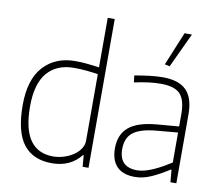

<svg xmlns="http://www.w3.org/2000/svg" viewBox="-87 -912 1179 1027"><g transform="rotate(10 503.0 -399.0)"><path d="M257 10Q154 10 102 -57.5Q50 -125 50 -270Q50 -409 114.5 -479.5Q179 -550 287 -550Q322 -550 354 -546.5Q386 -543 417 -539V-808H455V0H423L418 -62H414Q387 -27 347.5 -8.5Q308 10 257 10ZM257 -27Q286 -27 315 -36Q344 -45 366.5 -60Q389 -75 403 -96Q417 -117 417 -141V-502Q385 -507 353 -510Q321 -513 286 -513Q193 -513 141.5 -453Q90 -393 90 -270Q90 -146 132.5 -86.5Q175 -27 257 -27Z M707 5Q642 5 609 -29Q576 -63 576 -128Q576 -203 623.5 -243Q671 -283 774 -292L894 -302V-370Q894 -446 863.5 -478Q833 -510 759 -510Q697 -510 615 -492L610 -529Q655 -537 692.5 -541.5Q730 -546 763 -546Q850 -546 891 -504.5Q932 -463 932 -375V0H900L894 -67H890Q842 -36 796.5 -15.5Q751 5 707 5ZM713 -32Q734 -32 756.5 -38.5Q779 -45 802.5 -55.5Q826 -66 849 -79Q872 -92 894 -106V-269L781 -259Q735 -255 703.5 -245.5Q672 -236 652.5 -220.5Q633 -205 624 -182.5Q615 -160 615 -130Q615 -32 713 -32ZM761 -616 836 -798H876L788 -610Z"/></g></svg>

Font: Encode Sans Narrow
Style: Thin
Weight: 250
Designer: Pablo Impallari, Andres Torresi
Foundry: Pablo Impallari, Andres Torresi
Version: Version 1.000; ttfautohint (v1.00) -l 8 -r 50 -G 200 -x 14 -